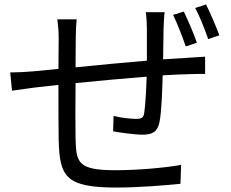

<svg xmlns="http://www.w3.org/2000/svg" viewBox="-20 -811 1040 864"><path d="M807 -759 759 -744C778 -705 801 -645 816 -602L866 -619C852 -660 825 -722 807 -759ZM907 -791 858 -775C879 -738 901 -680 917 -635L967 -652C952 -693 926 -754 907 -791ZM26 -485 34 -403C62 -407 105 -413 136 -417L243 -429C243 -329 243 -223 244 -180C249 -21 270 33 502 33C603 33 725 23 792 16L795 -69C730 -57 606 -45 498 -45C325 -45 323 -83 320 -191C319 -230 319 -334 320 -437C420 -447 537 -458 640 -466C638 -403 634 -336 629 -303C626 -280 615 -276 591 -276C568 -276 525 -281 491 -289L489 -220C516 -215 585 -205 621 -205C667 -205 689 -218 698 -263C707 -309 710 -398 712 -472C756 -475 794 -476 824 -477C849 -478 887 -479 903 -478V-556C879 -554 850 -553 825 -551L714 -544L716 -683C717 -705 718 -739 721 -756H636C639 -739 641 -703 641 -681V-538C534 -529 418 -518 320 -508L321 -644C321 -674 323 -702 325 -724H238C242 -694 244 -670 244 -640L243 -501L130 -490C94 -487 57 -485 26 -485Z"/></svg>

Font: Source Han Sans JP
Style: Regular
Weight: 400
Designer: Ryoko NISHIZUKA 西塚涼子 (kana, bopomofo & ideographs); Paul D. Hunt (Latin, Greek & Cyrillic); Sandoll Communications 산돌커뮤니
Foundry: Adobe
Version: Version 2.004;hotconv 1.0.118;makeotfexe 2.5.65603